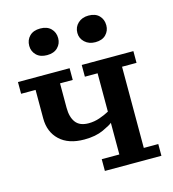

<svg xmlns="http://www.w3.org/2000/svg" viewBox="-112 -850 854 948"><g transform="rotate(-15 314.5 -376.0)"><path d="M6 -530H270V-470H205V-345Q205 -297 225.5 -270Q246 -243 291 -243Q320 -243 347.5 -252.5Q375 -262 397 -274V-470H332V-530H596V-470H522V-55H596V5H307V-55H397V-217Q388 -208 348 -189.5Q308 -171 250 -171Q169 -171 124.5 -213Q80 -255 80 -324V-470H6ZM106 -688Q106 -718 125.5 -737.5Q145 -757 180 -757Q215 -757 234.5 -737.5Q254 -718 254 -688Q254 -660 234.5 -640.5Q215 -621 180 -621Q145 -621 125.5 -640.5Q106 -660 106 -688ZM352 -688Q352 -718 373 -737.5Q394 -757 427 -757Q462 -757 481 -737.5Q500 -718 500 -688Q500 -660 481 -640.5Q462 -621 427 -621Q394 -621 373 -640.5Q352 -660 352 -688Z"/></g></svg>

Font: PT Serif Caption
Style: Semibold
Weight: 600
Designer: A.Korolkova, O.Umpeleva, V.Yefimov
Foundry: ParaType Ltd
Version: Version 1.00;May 2, 2020;FontCreator 12.0.0.2544 64-bit